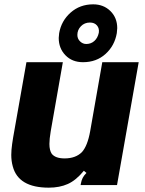

<svg xmlns="http://www.w3.org/2000/svg" viewBox="-20 -854 671 886"><path d="M39 -86Q32 -111 32 -139Q32 -161 36 -189.5Q40 -218 46 -250L102 -567H270L214 -248Q208 -212 208 -190Q208 -160 219 -144Q236 -123 278 -123Q329 -123 358 -152Q384 -181 396 -248L452 -567H620L520 0H352L353 -6Q356 -22 361.5 -33Q367 -44 379 -56L367 -66Q331 -22 293 -5Q255 12 205 12Q65 12 39 -86ZM251 -679Q251 -685 253 -701Q263 -758 306 -796Q349 -834 410 -834Q458 -834 489.5 -803Q521 -772 521 -724Q521 -717 519 -701Q509 -643 467 -605Q425 -567 363 -567Q313 -567 282 -599Q251 -631 251 -679ZM436 -703Q439 -723 427.5 -736.5Q416 -750 395 -750Q370 -750 353.5 -733Q337 -716 337 -693Q337 -675 349.5 -663Q362 -651 378 -651Q400 -651 415.5 -665Q431 -679 436 -703Z"/></svg>

Font: Open Sauce Sans Black Italic
Style: Regular
Weight: 900
Italic angle: -10°
Designer: Alfredo Marco Pradil
Foundry: Creative Sauce Fz LLC
Version: Version 1.477